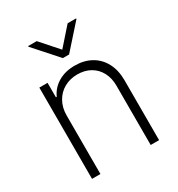

<svg xmlns="http://www.w3.org/2000/svg" viewBox="-176 -852 894 966"><g transform="rotate(-30 271.0 -369.5)"><path d="M125 0H76.2V-530.3H124V-446.3H128.9Q147.5 -488.3 188.2 -512.7Q229 -537.1 285.2 -537.1Q338.9 -537.1 379.6 -514.4Q420.4 -491.7 443.1 -449Q465.8 -406.2 465.8 -347.7V0H417V-344.7Q417 -388.7 399.2 -422.1Q381.3 -455.6 349.1 -473.9Q316.9 -492.2 274.4 -492.2Q231.4 -492.2 197.5 -473.1Q163.6 -454.1 144.3 -419.4Q125 -384.8 125 -339.8ZM271.5 -637.7 361.3 -739.3H410.2V-735.4L289.1 -599.6H252.9L131.8 -735.4V-739.3H181.6Z"/></g></svg>

Font: Pretendard ExtraLight
Style: Regular
Weight: 200
Designer: Base glyphs from Inter by Rasmus Andersson; Hangeul glyphs from Noto Sans CJK(Source Han Sans) by Jang Soo-young and Kan
Foundry: Kil Hyung-jin
Version: Version 1.309